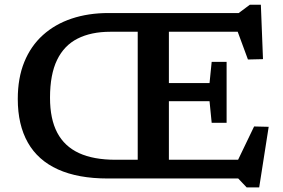

<svg xmlns="http://www.w3.org/2000/svg" viewBox="-20 -753 1194 810"><path d="M936 -492V-363.5V-235H873L864 -326H621V-402.5H864L873 -492ZM561 -698H692.5V0H561ZM434.5 0Q309.5 0 224.8 -38.2Q140 -76.5 97.5 -151.5Q55 -226.5 55 -335.5Q55 -424 82.5 -491.5Q110 -559 161 -605Q212 -651 282.2 -674.5Q352.5 -698 437.5 -698H987L1034 -733H1080.5L1089.5 -503.5L1026 -502L967.5 -660.5L1010.5 -619H445.5Q364.5 -619 307.5 -590.2Q250.5 -561.5 220.8 -500.2Q191 -439 191 -340.5Q191 -251 221.5 -193.2Q252 -135.5 313.2 -107.2Q374.5 -79 467.5 -79H1001.5L964.5 -37.5L1052 -219.5L1113.5 -218L1073.5 37.5H1020.5L985 0Z"/></svg>

Font: Newsreader 9pt Medium
Style: Regular
Weight: 500
Designer: Hugues Gentile
Foundry: Production Type
Version: Version 1.003